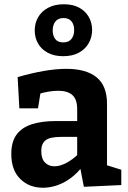

<svg xmlns="http://www.w3.org/2000/svg" viewBox="-20 -869 601 901"><path d="M482.2 -71.2 462.8 -99.4 549.2 -72.4V-0.6L373.6 7.6L355.2 -87.6L364.8 -84.6Q325.4 -36.4 278 -12.2Q230.6 12 181.2 12Q117.2 12 75.1 -29.2Q33 -70.4 33 -146.8Q33 -203.6 57.6 -237.1Q82.2 -270.6 129 -285.8Q175.8 -301 243.2 -301H351.6L342.2 -290.4V-356.4Q342.2 -402.8 319.6 -422.9Q297 -443 253.8 -443Q232.8 -443 208.7 -439.2Q184.6 -435.4 157 -426.8L171.4 -442.4L158.4 -360.6H70.8L62.8 -507.2Q130.6 -526.6 187.3 -536.3Q244 -546 291.2 -546Q384.4 -546 433.3 -506.2Q482.2 -466.4 482.2 -382ZM173.6 -160.6Q173.6 -123.6 191.2 -106.1Q208.8 -88.6 235.6 -88.6Q261.2 -88.6 291.1 -104.3Q321 -120 348.2 -146.8L342.2 -123V-237L352 -226.6H266Q214 -226.6 193.8 -210.6Q173.6 -194.6 173.6 -160.6ZM276.3 -605.3Q234.3 -605.3 204.5 -621.2Q174.7 -637 158.8 -664.5Q143 -692 143 -726Q143 -760.7 159 -788.3Q175 -816 205.7 -832.5Q236.3 -849 279.7 -849Q322 -849 351.3 -833.2Q380.7 -817.3 396.5 -789.8Q412.3 -762.3 412.3 -728.3Q412.3 -694.7 396.3 -666.5Q380.3 -638.3 350.2 -621.8Q320 -605.3 276.3 -605.3ZM276.7 -670Q302.7 -670 315.3 -686.2Q328 -702.3 328 -728Q328 -753 315.7 -768.7Q303.3 -784.3 278 -784.3Q252.7 -784.3 240 -768.2Q227.3 -752 227.3 -726.3Q227.3 -701.3 239.3 -685.7Q251.3 -670 276.7 -670Z"/></svg>

Font: Bitter Thin
Style: Regular
Weight: 100
Designer: Sol Matas, and Bitter project Authors
Foundry: Sol Matas
Version: Version 2.002